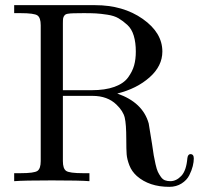

<svg xmlns="http://www.w3.org/2000/svg" viewBox="-20 -703 776 745"><path d="M35 0V-31H59Q113 -31 125.5 -40Q138 -49 138 -78V-605Q138 -634 125.5 -643Q113 -652 59 -652H35V-683H349Q458 -683 534 -629.5Q610 -576 610 -503Q610 -447 560.5 -403Q511 -359 435 -340Q534 -306 557 -224L570 -144Q574 -115 576.5 -100.5Q579 -86 583.5 -66Q588 -46 592.5 -36.5Q597 -27 604 -17Q611 -7 620 -3.5Q629 0 641 0Q664 0 683.5 -20.5Q703 -41 707 -89Q709 -105 719 -105Q732 -105 732 -88Q732 -75 728 -58.5Q724 -42 714.5 -23Q705 -4 684.5 9Q664 22 637 22Q559 22 511 -20Q491 -38 482 -61.5Q473 -85 471.5 -103.5Q470 -122 470 -163Q470 -221 464 -246.5Q458 -272 432 -297Q397 -331 339 -331H224V-78Q224 -49 236.5 -40Q249 -31 303 -31H327V0Q291 -3 181 -3Q71 -3 35 0ZM224 -353H335Q388 -353 424 -366Q460 -379 477 -402.5Q494 -426 500.5 -449.5Q507 -473 507 -503Q507 -538 499 -564.5Q491 -591 474 -606.5Q457 -622 440 -632Q423 -642 396.5 -646Q370 -650 352 -651Q334 -652 305 -652Q256 -652 246 -650Q235 -649 230.5 -643.5Q226 -638 225 -632Q224 -626 224 -612Z"/></svg>

Font: CMU Serif
Style: Roman
Weight: 500
Version: Version 0.7.0